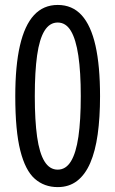

<svg xmlns="http://www.w3.org/2000/svg" viewBox="-20 -744 465 773"><path d="M382.8 -356.9Q382.8 -271 373.3 -203.1Q363.8 -135.3 343.3 -87.9Q322.8 -40.5 290.3 -15.6Q257.8 9.3 212.4 9.3Q158.2 9.3 120.1 -24.2Q82 -57.6 61.8 -137.5Q41.5 -217.3 41.5 -356.9Q41.5 -479 60.3 -560.5Q79.1 -642.1 116.9 -683.1Q154.8 -724.1 212.4 -724.1Q271 -724.1 308.6 -682.9Q346.2 -641.6 364.5 -560.1Q382.8 -478.5 382.8 -356.9ZM120.1 -356.9Q120.1 -258.8 129.4 -193.1Q138.7 -127.4 159.2 -94.2Q179.7 -61 212.4 -61Q245.1 -61 265.6 -94.5Q286.1 -127.9 295.7 -193.8Q305.2 -259.8 305.2 -356.9Q305.2 -454.1 295.4 -520Q285.6 -585.9 265.4 -619.6Q245.1 -653.3 212.4 -653.3Q179.7 -653.3 159.2 -620.1Q138.7 -586.9 129.4 -521.2Q120.1 -455.6 120.1 -356.9Z"/></svg>

Font: Open Sans Condensed
Style: Regular
Weight: 400
Width: 3
Designer: Monotype Design Team
Foundry: Monotype Imaging Inc.
Version: Version 3.000